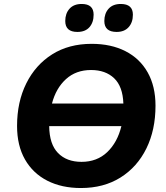

<svg xmlns="http://www.w3.org/2000/svg" viewBox="-20 -937 837 968"><path d="M388 11Q291 11 218.5 -26Q146 -63 106 -133Q66 -203 66 -302Q66 -423 112.5 -516.5Q159 -610 243 -663Q327 -716 442 -716Q540 -716 612.5 -679Q685 -642 724.5 -572Q764 -502 764 -404Q764 -282 718 -188.5Q672 -95 587.5 -42Q503 11 388 11ZM439 -584Q363 -584 312.5 -538Q262 -492 242 -415H602Q599 -501 555.5 -542.5Q512 -584 439 -584ZM391 -121Q469 -121 520.5 -170Q572 -219 592 -301H228Q229 -210 272.5 -165.5Q316 -121 391 -121ZM568 -776Q506 -776 506 -831Q506 -869 527.5 -893Q549 -917 589 -917Q650 -917 650 -863Q650 -824 628.5 -800Q607 -776 568 -776ZM370 -776Q309 -776 309 -831Q309 -869 330.5 -893Q352 -917 392 -917Q452 -917 452 -863Q452 -824 431 -800Q410 -776 370 -776Z"/></svg>

Font: Nunito ExtraBold
Style: Italic
Weight: 800
Italic angle: -9°
Designer: Vernon Adams
Foundry: Vernon Adams
Version: Version 3.601; ttfautohint (v1.8.2.53-6de2)